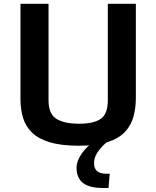

<svg xmlns="http://www.w3.org/2000/svg" viewBox="-20 -741 809 993"><path d="M388.7 12.7Q296.4 12.7 237.1 -5.4Q177.7 -23.4 144.8 -56.2Q111.8 -88.9 98.9 -132.8Q85.9 -176.8 85.9 -228.5V-721.2H231V-222.2Q231 -150.9 272.2 -126Q313.5 -101.1 388.7 -101.1Q464.8 -101.1 501.2 -126.5Q537.6 -151.9 537.6 -222.2V-721.2H682.6V-234.4Q682.6 -183.1 670.4 -138.2Q658.2 -93.3 626.7 -59.3Q595.2 -25.4 537.6 -6.3Q480 12.7 388.7 12.7ZM376 127Q376 91.8 402.8 53Q429.7 14.2 469.7 -9.8L531.2 -4.9Q502 20 484.1 47.1Q466.3 74.2 466.3 103Q466.3 157.7 530.3 157.7H547.4L541 231.4H514.2Q441.9 231.4 408.9 205.1Q376 178.7 376 127Z"/></svg>

Font: Monda
Style: Bold
Weight: 700
Designer: Vernon Adams
Foundry: Vernon Adams
Version: Version 2.100; ttfautohint (v1.8.3)